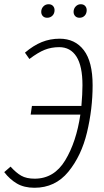

<svg xmlns="http://www.w3.org/2000/svg" viewBox="-21 -877 493 908"><path d="M417 -474Q417 -362 390.5 -251Q364 -140 302 -64.5Q240 11 142 11Q93 11 59 -9Q25 -29 -1 -63L29 -89Q55 -60 79.5 -46Q104 -32 143 -32Q235 -32 287.5 -119Q340 -206 359 -335H124L130 -376H364Q369 -433 369 -474Q369 -565 340.5 -609.5Q312 -654 259 -654Q222 -654 190.5 -641.5Q159 -629 118 -598L97 -628Q137 -662 176.5 -678Q216 -694 261 -694Q334 -694 375.5 -639.5Q417 -585 417 -474ZM174 -821Q174 -836 184 -846.5Q194 -857 209 -857Q222 -857 229.5 -849Q237 -841 237 -829Q237 -813 227 -803Q217 -793 202 -793Q189 -793 181.5 -801Q174 -809 174 -821ZM327 -821Q327 -836 337 -846.5Q347 -857 361 -857Q374 -857 381.5 -849Q389 -841 389 -829Q389 -813 379.5 -803Q370 -793 355 -793Q342 -793 334.5 -801Q327 -809 327 -821Z"/></svg>

Font: Fira Sans Extra Condensed ExtraLight
Style: Italic
Weight: 275
Width: 3
Italic angle: -8°
Designer: Carrois Corporate & Edenspiekermann AG
Foundry: Carrois Corporate GbR & Edenspiekermann AG
Version: Version 4.203